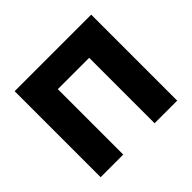

<svg xmlns="http://www.w3.org/2000/svg" viewBox="-161 -902 1105 1105"><g transform="rotate(-45 391.0 -350.0)"><path d="M79.5 0V-700H702.5V0H518.5V-532.5H263.5V0Z"/></g></svg>

Font: Geologica Cursive ExtraBold
Style: Regular
Weight: 800
Designer: Sindre Bremnes, Frode Helland
Foundry: Monokrom Skriftforlag AS
Version: Version 1.010;gftools[0.9.28]